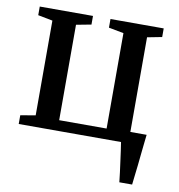

<svg xmlns="http://www.w3.org/2000/svg" viewBox="-81 -612 805 865"><g transform="rotate(10 322.0 -179.0)"><path d="M522 180Q520 159.5 516.8 135.2Q513.5 111 510.2 86Q507 61 503.8 38.8Q500.5 16.5 498 0H30V-40L98.5 -51.5V-485L31.5 -498V-537.5H275V-498L206.5 -485V-48.5H423.5V-485L355 -498V-537.5H598.5V-498L531.5 -485V-52H606Q604 -32 601.2 -8.8Q598.5 14.5 596 40Q593.5 65.5 590.8 90.5Q588 115.5 585.2 138.5Q582.5 161.5 580.5 180Z"/></g></svg>

Font: Merriweather 60pt Medium
Style: Regular
Weight: 500
Version: Version 2.100